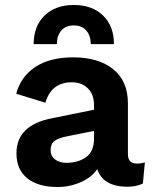

<svg xmlns="http://www.w3.org/2000/svg" viewBox="-20 -740 614 770"><path d="M208 -563H115Q115 -635 158.5 -677.5Q202 -720 276 -720Q350 -720 393.5 -677.5Q437 -635 437 -563H344Q344 -596 326.5 -617Q309 -638 276 -638Q243 -638 225.5 -617Q208 -596 208 -563ZM529 -84Q546 -84 561 -89L553 -4Q527 9 488 9Q392 7 370 -62Q347 -28 303 -9Q259 10 211 10Q133 10 89.5 -25Q46 -60 46 -125Q46 -237 185 -265L357 -300V-319Q357 -361 332.5 -385.5Q308 -410 268 -410Q186 -410 162 -328L45 -364Q63 -432 121 -471Q179 -510 274 -510Q375 -510 434 -462.5Q493 -415 493 -325V-122Q493 -84 529 -84ZM246 -87Q294 -87 325.5 -110Q357 -133 357 -184V-215L252 -194Q215 -187 199 -175Q183 -163 183 -138Q183 -114 201 -100.5Q219 -87 246 -87Z"/></svg>

Font: Elaine Sans SemiBold
Style: Regular
Weight: 600
Designer: Wei Huang
Foundry: Wei Huang
Version: Version 2.001;December 24, 2019;FontCreator 12.0.0.2547 64-b